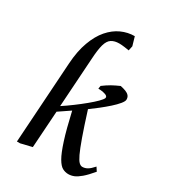

<svg xmlns="http://www.w3.org/2000/svg" viewBox="-174 -783 789 886"><g transform="rotate(30 220.5 -340.5)"><path d="M51.7 0 79.8 -432Q84.1 -499.5 102.3 -549.1Q120.4 -598.7 148 -630.5Q175.7 -662.3 209.4 -677.6Q243.2 -693 279.8 -693L293.3 -646.7L288.1 -622Q274 -624.6 264.4 -625.7Q254.8 -626.9 247.8 -627.5Q240.8 -628 234.9 -628Q210.3 -628 194.2 -617.8Q178 -607.6 170.2 -580Q162.5 -552.3 159.7 -501.3L142.7 -241.2Q168.7 -258.2 195.9 -278.5Q223.1 -298.7 247.1 -318.5Q271.1 -338.2 286.7 -353.9Q302.3 -369.6 305.2 -377.5Q308.7 -388.4 292.2 -393.7Q275.7 -399.1 255.2 -399.1L257.7 -415.1Q268.1 -422.7 277.8 -429.3Q287.5 -436 297.4 -441.4Q307.2 -446.9 317.3 -451.7Q327.4 -456.6 338.6 -461.5Q355.1 -458 367.4 -453.3Q379.6 -448.6 386.4 -440.7Q393.1 -432.9 393.1 -420Q393.1 -411.1 380.4 -395.6Q367.7 -380.1 347.3 -361.9Q326.9 -343.7 303.8 -325.6Q280.8 -307.5 261 -293.2Q286.4 -212.7 303.7 -164.2Q321 -115.7 332.7 -90.9Q344.5 -66.1 353.4 -57.8Q362.3 -49.4 371.1 -49.4Q384.7 -49.4 397.4 -56.6Q410.2 -63.7 427.6 -83.4L440.6 -63.4Q414.6 -32.4 395.4 -16.1Q376.2 0.2 361.5 6.1Q346.7 12 331.7 12Q315.7 12 300.8 4.2Q285.9 -3.6 270.7 -29.7Q255.6 -55.7 238.6 -108.7Q221.5 -161.6 201.2 -251.1L141.2 -210.4L128.2 -14.4L68.3 0Z"/></g></svg>

Font: Ancizar Serif Light
Style: Italic
Weight: 300
Italic angle: -4°
Designer: Cesar Puertas, Viviana Monsalve, Julian Moncada, Julian Prieto, Jose Castro, Felipe Aragon, Mariel Hernandez, Sara Alarc
Version: Version 8.100